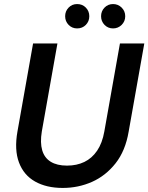

<svg xmlns="http://www.w3.org/2000/svg" viewBox="-20 -914 731 946"><path d="M289 12Q209 12 153 -19.5Q97 -51 73.5 -113.5Q50 -176 66 -266L143 -700H263L186 -266Q177 -211 188 -173.5Q199 -136 230 -117Q261 -98 310 -98Q358 -98 395.5 -116Q433 -134 458.5 -171.5Q484 -209 494 -266L571 -700H691L614 -266Q598 -171 549.5 -109.5Q501 -48 433.5 -18Q366 12 289 12ZM360 -774Q335 -774 318 -791.5Q301 -809 301 -834Q301 -859 318 -876.5Q335 -894 360 -894Q386 -894 403 -876.5Q420 -859 420 -834Q420 -809 403 -791.5Q386 -774 360 -774ZM537 -774Q512 -774 495 -791.5Q478 -809 478 -834Q478 -859 495 -876.5Q512 -894 537 -894Q562 -894 579.5 -876.5Q597 -859 597 -834Q597 -809 579.5 -791.5Q562 -774 537 -774Z"/></svg>

Font: DM Sans 12pt SemiBold
Style: Italic
Weight: 600
Italic angle: -10°
Version: Version 4.004;gftools[0.9.30]